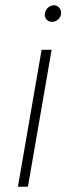

<svg xmlns="http://www.w3.org/2000/svg" viewBox="-20 -709 265 729"><path d="M48 0H86L176 -520H138ZM178 -626C195 -626 212 -640 212 -660C212 -675 201 -689 185 -689C166 -689 150 -672 150 -653C150 -638 161 -626 178 -626Z"/></svg>

Font: Fixel Display 20240404 ExLight
Style: Italic
Weight: 200
Italic angle: -10°
Designer: AlfaBravo + MacPaw
Foundry: Kyrylo Tkachov, Marchela Mozhyna, Serhii Makarenko, Maria Weinstein, Zakhar Kryvoshyya
Version: Version 1.211;Glyphs 3.2 (3225)